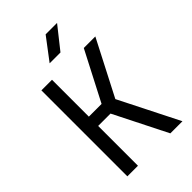

<svg xmlns="http://www.w3.org/2000/svg" viewBox="-276 -1051 1153 1153"><g transform="rotate(-45 300.0 -475.0)"><path d="M92 0V-730H182V-417H290L452 -730H550L369 -379L560 0H457L287 -338H182V0ZM242 -810 348 -950H445L334 -810Z"/></g></svg>

Font: NKDuy Mono
Style: Regular
Weight: 400
Monospace: yes
Designer: NKDuy
Foundry: NKDuy
Version: Version 2.251; ttfautohint (v1.8.4.7-5d5b)